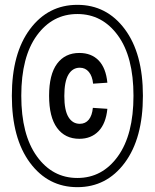

<svg xmlns="http://www.w3.org/2000/svg" viewBox="-20 -762 640 794"><path d="M246 -365Q246 -306 263 -278Q280 -250 310 -250Q333 -250 347 -267Q361 -284 364 -316L424 -312Q418 -251 387.5 -219.5Q357 -188 308 -188Q249 -188 216 -233Q183 -278 183 -366Q183 -454 216 -498.5Q249 -543 308 -543Q358 -543 388 -512Q418 -481 424 -420L365 -416Q362 -447 347.5 -464.5Q333 -482 310 -482Q280 -482 263 -453.5Q246 -425 246 -365ZM29 -366Q29 -541 104 -641.5Q179 -742 300 -742Q421 -742 496 -641.5Q571 -541 571 -366Q571 -190 496 -89Q421 12 300 12Q179 12 104 -89Q29 -190 29 -366ZM68 -366Q68 -205 132.5 -115.5Q197 -26 300 -26Q403 -26 467.5 -115.5Q532 -205 532 -366Q532 -527 467.5 -615.5Q403 -704 300 -704Q197 -704 132.5 -615.5Q68 -527 68 -366Z"/></svg>

Font: Moralerspace Krypton JPDOC
Style: Regular
Weight: 400
Version: v0.0.6; ttfautohint (v1.8.4.7-5d5b-dirty) -l 6 -r 45 -G 200 